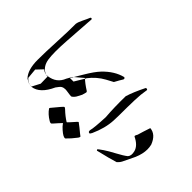

<svg xmlns="http://www.w3.org/2000/svg" viewBox="-122 -909 1293 1293"><g transform="rotate(45 524.5 -262.5)"><path d="M172.4 -377V43.5ZM201.2 -125Q190.4 -123 174.3 -131.3Q133.3 -153.3 124 -209Q115.2 -266.6 123.5 -388.7Q135.3 -561 136.2 -573.7L138.7 -605.5L137.7 -607.4Q136.2 -609.9 134.8 -610.8Q132.3 -612.3 129.4 -611.3Q125.5 -609.9 124.5 -607.4Q116.7 -587.9 102.5 -559.6Q87.4 -529.8 84.5 -509.8Q85.4 -451.7 79.6 -334.5Q74.2 -227.1 74.2 -156.7Q74.2 -61.5 115.2 -19.5Q138.7 -3.9 151.6 -2Q164.6 0 172.4 -0.5L202.6 -58.1Z M372.6 -224.1ZM150.9 -143.1Q172.9 -123.5 199.2 -127Q274.4 -136.7 300.3 -203.1Q300.3 -203.1 321.8 -241.2L386.2 -295.9Q411.1 -271 458.5 -241.2Q461.4 -235.8 461.4 -231Q461.4 -234.9 453.1 -203.1Q443.4 -186 434.6 -168Q422.4 -148.9 408.2 -142.1Q398.4 -142.1 377.4 -145.5Q356.4 -148.9 346.2 -148.9Q330.6 -148.9 317.4 -141.1Q308.6 -135.7 290.5 -109.9Q244.1 -7.8 174.3 1Q138.7 1 115.7 -26.4L108.9 -98.6Z M501.5 14.2ZM407.7 -41.5Q423.3 -59.6 426.8 -60.5Q432.6 -60.1 441.4 -51.3Q474.1 -20 509.3 2Q511.7 2 526.9 -15.1Q562 -55.7 565.9 -56.2Q593.8 -36.1 627.9 -7.3L644 4.9Q644 13.7 637.7 21Q608.9 59.1 580.6 85.9Q565.4 91.8 527.8 58.6Q507.3 40.5 500 28.8Q497.1 23.9 495.6 23.9Q494.1 24.4 473.1 48.3Q445.3 80.6 442.4 81.5Q435.5 85 422.4 76.7Q382.8 53.2 360.4 20.5Q358.9 17.1 362.8 12.2Z M569.3 -21ZM377 -224.1ZM394.5 -300.3 393.6 -300.8Q437 -356.9 493.7 -387.7Q526.9 -405.8 543 -414.1Q564.9 -454.6 576.7 -472.7V-481.9Q570.8 -487.8 567.9 -486.8Q495.1 -468.3 432.6 -402.8Q402.3 -371.1 364.7 -307.6Q329.6 -248 314.9 -224.1H348.6Z M739.3 -534.2Q735.8 -516.1 731.9 -481Q728 -436 727.1 -356.9Q727.1 -266.1 725.1 -230Q721.2 -152.8 683.1 -68.8Q675.8 -53.2 669.9 -53.2Q667 -53.2 664.1 -55.2Q657.2 -59.1 659.2 -73.2Q667 -100.1 671.9 -208Q665 -294.9 667 -402.8Q683.1 -457 723.1 -537.1Q732.9 -543 739.3 -534.2Z M1019 -293.9Q1023.9 -273.9 1023.9 -252.9Q1023.9 -210.9 1002.9 -161.1Q995.1 -145 960.9 -74.2Q956.1 -63 938 -45.9Q891.1 -30.8 793.9 -7.8Q792 -6.8 791 -6.8Q786.1 -6.8 784.2 -15.1Q786.1 -18.1 818.8 -41Q845.2 -59.1 893.1 -84.5Q940.9 -109.9 962.9 -127.9Q979 -146 970.2 -182.1Q959 -225.1 900.9 -252.9Q897 -257.8 900.9 -265.1Q900.9 -265.1 907.2 -276.9Q918 -314.9 936 -368.2Q992.2 -363.8 1019 -293.9Z"/></g></svg>

Font: Jameel Khushkhat-L
Style: Regular
Weight: 400
Version: Version 3.5